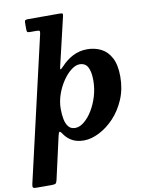

<svg xmlns="http://www.w3.org/2000/svg" viewBox="-146 -856 910 1181"><g transform="rotate(-10 308.5 -265.0)"><path d="M114 -780Q100.5 -780 95.8 -777Q91 -774 91 -759.5V-723Q91 -709 93.8 -704.5Q96.5 -700 110.5 -700H151.5Q170 -700 171.5 -694.8Q173 -689.5 170 -676L-37 222.5Q-40.5 237.5 -38 243.8Q-35.5 250 -15 250H83Q100.5 250 105.2 244.8Q110 239.5 113.5 225.5L173.5 -41Q178 -61.5 183.2 -63.8Q188.5 -66 201 -46.5Q220.5 -18 250.2 -1.8Q280 14.5 323.5 14.5Q368 14.5 418 -10.5Q468 -35.5 511.8 -81.5Q555.5 -127.5 583 -191.8Q610.5 -256 610.5 -334.5Q610.5 -407 587.2 -451Q564 -495 524.8 -514.8Q485.5 -534.5 438.5 -534.5Q389.5 -534.5 348.8 -513.5Q308 -492.5 276 -457.5Q258 -438.5 255.5 -441.5Q253 -444.5 258 -463L328 -760.5Q331.5 -774.5 327.5 -777.2Q323.5 -780 307.5 -780ZM215 -199.5Q215 -246.5 230.5 -291Q246 -335.5 270.8 -372Q295.5 -408.5 323.5 -430Q351.5 -451.5 376 -451.5Q411.5 -451.5 427.2 -423.2Q443 -395 443 -339.5Q443 -289.5 428.8 -241.5Q414.5 -193.5 391 -155Q367.5 -116.5 339.2 -93.5Q311 -70.5 283.5 -70.5Q256.5 -70.5 241.8 -88.2Q227 -106 221 -135.5Q215 -165 215 -199.5Z"/></g></svg>

Font: Besley
Style: Bold Italic
Weight: 700
Italic angle: -13°
Designer: Owen Earl
Foundry: indestructible type*
Version: Version 2.001